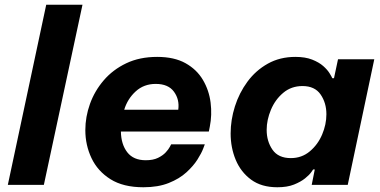

<svg xmlns="http://www.w3.org/2000/svg" viewBox="-20 -780 1603 810"><path d="M13 0 175 -760H328L165 0Z M585 10Q500 10 446 -24Q392 -58 366 -113Q340 -168 340 -231Q340 -287 359.5 -341.5Q379 -396 417.5 -441Q456 -486 512.5 -513Q569 -540 643 -540Q715 -540 762.5 -513.5Q810 -487 836 -443Q862 -399 868.5 -347Q875 -295 865 -245L861 -225H490Q491 -171 517 -137.5Q543 -104 595 -104Q626 -104 646.5 -114Q667 -124 679 -137Q691 -150 696.5 -160.5Q702 -171 702 -171H844Q844 -171 837 -152.5Q830 -134 813 -107Q796 -80 766.5 -53Q737 -26 692 -8Q647 10 585 10ZM504 -317H732Q738 -360 714 -393Q690 -426 637 -426Q587 -426 552.5 -394.5Q518 -363 504 -317Z M1226 -540Q1268 -540 1297 -528.5Q1326 -517 1343.5 -501.5Q1361 -486 1370 -471.5Q1379 -457 1382 -450H1389L1406 -530H1559L1447 0H1295L1308 -65H1301Q1301 -65 1293 -53.5Q1285 -42 1267 -27.5Q1249 -13 1220.5 -1.5Q1192 10 1150 10Q1083 10 1039.5 -22Q996 -54 974.5 -105.5Q953 -157 953 -217Q953 -274 971 -331Q989 -388 1024 -435.5Q1059 -483 1110 -511.5Q1161 -540 1226 -540ZM1256 -417Q1209 -417 1175 -388.5Q1141 -360 1123 -317Q1105 -274 1105 -232Q1105 -184 1129.5 -148.5Q1154 -113 1207 -113Q1253 -113 1287 -141.5Q1321 -170 1339 -212.5Q1357 -255 1357 -298Q1357 -346 1332.5 -381.5Q1308 -417 1256 -417Z"/></svg>

Font: Be Vietnam Pro
Style: Bold Italic
Weight: 700
Italic angle: -12°
Designer: Lam Bao, Tony Le, Vietanh Nguyen
Foundry: Yellow Type Foundry
Version: Version 1.002; ttfautohint (v1.8.3)